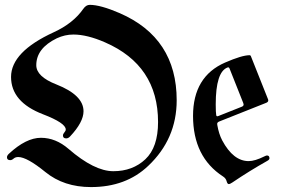

<svg xmlns="http://www.w3.org/2000/svg" viewBox="-20 -738 1143 780"><path d="M8.3 0ZM8.3 -99.1Q8.3 -106 16.1 -113.3Q85.9 -178.2 146.2 -178.2Q206.5 -178.2 258.8 -132.8Q363.3 -42.5 440.4 -42.5Q519 -42.5 570.6 -91.1Q622.1 -139.6 622.1 -242.2Q622.1 -472.2 406.7 -565.9Q334 -597.7 278.3 -597.7Q243.7 -597.7 210.9 -582.5Q127.4 -542 127.4 -473.1Q127.4 -426.8 209 -395Q319.3 -351.6 319.3 -286.1Q319.3 -241.7 264.6 -183.6Q257.3 -175.8 249 -175.8Q235.8 -175.8 235.8 -187.5Q235.8 -193.8 241.5 -200Q247.1 -206.1 247.1 -211.9Q247.1 -238.3 154.3 -273.9Q24.9 -323.7 24.9 -425.5Q24.9 -527.3 198.2 -606.9Q277.3 -643.1 318.4 -702.1Q329.6 -718.3 344.7 -718.3Q388.2 -718.3 466.3 -684.6Q697.8 -584 697.8 -330.6Q697.8 -173.3 582 -64Q491.7 22 349.6 22Q239.3 22 164.3 -39.1Q89.4 -100.1 54.2 -100.1Q42.5 -100.1 35.4 -93.8Q28.3 -87.4 21.5 -87.4Q8.3 -87.4 8.3 -99.1ZM764.2 -267.1Q764.2 -427.2 894.5 -483.9Q962.9 -513.7 994.1 -513.7Q997.6 -513.7 999 -510.3L1068.4 -335.9Q1069.8 -333 1069.8 -330.1Q1069.8 -323.7 1061.5 -320.3L871.1 -244.6Q862.3 -241.2 862.3 -234.9Q862.3 -232.4 862.8 -230Q869.1 -193.4 882.8 -167.5Q927.7 -83.5 990.2 -83.5Q1015.6 -83.5 1054.7 -103Q1061.5 -106.4 1064.5 -106.4Q1074.7 -106.4 1074.7 -94.7Q1074.7 -89.4 1065.9 -84.5Q993.7 -43.9 923.8 3.4Q914.6 9.8 909.2 9.8Q903.8 9.8 900.6 -2Q897.5 -13.7 886.2 -21Q764.2 -100.1 764.2 -267.1ZM856.4 -314Q856.4 -280.8 858.4 -270Q859.4 -265.6 862.1 -265.6Q864.7 -265.6 868.2 -267.1L962.9 -304.7Q969.7 -307.6 969.7 -313.5Q969.7 -315.9 968.3 -319.3L912.6 -459.5Q910.6 -464.4 908 -464.4Q905.3 -464.4 904.3 -463.9Q856.4 -445.8 856.4 -314Z"/></svg>

Font: UnifrakturMaguntia17
Style: Book
Weight: 400
Designer: j. 'mach' wust, Gerrit Ansmann, Georg Duffner, based on a font by Peter Wiegel, original typeface by Carl Albert Fahrenw
Version: Version 2017-03-19